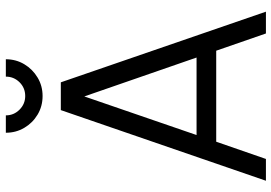

<svg xmlns="http://www.w3.org/2000/svg" viewBox="-160 -794 953 674"><g transform="rotate(-90 317.0 -456.5)"><path d="M317.5 -784Q281.5 -784 252.2 -801.5Q223 -819 205.8 -848.2Q188.5 -877.5 188.5 -913H249.5Q249.5 -885 269.5 -865Q289.5 -845 317.5 -845Q346 -845 365.8 -865Q385.5 -885 385.5 -913H446.5Q446.5 -877.5 429 -848.2Q411.5 -819 382.2 -801.5Q353 -784 317.5 -784ZM20 0 268 -720H365.5L613.5 0H537L476.5 -174.5H157L96.5 0ZM180.5 -243.5H452.5L316 -637.5Z"/></g></svg>

Font: Cns Manrope
Style: Regular
Weight: 400
Designer: Mikhail Sharanda
Foundry: Mikhail Sharanda
Version: Version 4.504